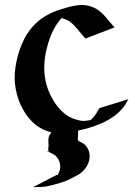

<svg xmlns="http://www.w3.org/2000/svg" viewBox="-20 -529 544 776"><path d="M499 -128.2Q493.4 -117.9 487.4 -108.3Q481.4 -98.6 473.9 -89.6Q462.6 -76.4 449.2 -65.8Q435.8 -55.2 420.8 -46.4Q405.8 -37.6 389.9 -30.6Q374 -23.7 358.2 -18.1Q346.2 -13.9 329.8 -9.4Q313.5 -4.9 295.2 -1Q295.2 4.6 295.5 10Q295.9 15.4 295.4 21Q295.2 24.7 294.7 27.3Q294.2 30 294.2 32.5Q294.2 34.9 295.3 37.2Q296.4 39.6 299.8 42Q307.4 46.1 314.2 49.6Q321 53 326.7 59.8Q338.4 73.7 341.2 89.5Q344 105.2 340 120.6Q335.9 136 326.2 149.7Q316.4 163.3 303 172.9Q299.3 175.5 293 179Q286.6 182.4 280.2 185.8Q273.7 189.2 268.3 191.9Q262.9 194.6 261.2 195.6Q250.7 200.7 239.7 204.7Q228.8 208.7 217.5 211.9Q208.3 214.6 199.2 217Q190.2 219.5 180.9 221.7Q164.6 225.8 147.3 226.6Q130.1 227.3 113.5 227.5L208.3 178.5Q209.5 178.5 210.7 178.3Q211.9 178.2 213.1 178.2L217.8 168.9Q221.9 160.2 223 151Q224.1 141.8 222.4 132.9Q220.7 124 216.3 115.8Q211.9 107.7 205.3 101.1Q202.6 98.4 198.6 96.2Q194.6 94 190.6 92Q186.5 90.1 182.9 87.9Q179.2 85.7 177.5 82.8Q175.3 83 173.2 83.1Q171.1 83.3 169.2 83.7L176 79.6Q174.3 74.2 175.3 69.6Q176.3 64.9 176.3 59.8Q176.3 50.5 175.5 41.4Q174.8 32.2 177.5 23.2Q178.7 18.3 182 14.2Q185.3 10 187.3 5.4Q165.3 0.7 146.6 -9.8Q127.9 -20.3 112.3 -34.9Q96.7 -49.6 84.5 -67.6Q72.3 -85.7 63.2 -105.8Q54.2 -126 48.5 -147.3Q42.7 -168.7 40.5 -189.9Q38.1 -211.4 40 -235.4Q42 -259.3 47.1 -283.2Q52.2 -307.1 60.3 -330Q68.4 -352.8 78.1 -371.8Q86.9 -388.9 98.4 -404.7Q109.9 -420.4 123.8 -433.8Q133.8 -443.6 145.9 -452.4Q158 -461.2 171.1 -468.4Q184.3 -475.6 198.1 -481.3Q211.9 -487.1 225.1 -491Q238 -494.9 251.5 -498.8Q264.9 -502.7 278.6 -505.4Q292.2 -508.1 306.2 -508.8Q320.1 -509.5 333.7 -506.6Q340.1 -505.4 345.9 -503.3Q351.8 -501.2 357.7 -499Q360.6 -497.8 363.9 -496.1Q367.2 -494.4 369.9 -492.7Q381.6 -485.8 391 -476.9Q400.4 -468 408.9 -458.1Q417.5 -448.2 425.8 -438Q434.1 -427.7 443.4 -418.5Q413.8 -407 384.5 -395.9Q355.2 -384.8 325.7 -373.3Q317.1 -381.8 309.4 -391.4Q301.8 -400.9 294.1 -410.2Q286.4 -419.4 278 -428Q269.5 -436.5 259.3 -443.4Q252 -448.2 244.8 -450.8Q237.5 -453.4 229 -456.1Q209 -433.8 196 -408.2Q183.1 -382.6 174.6 -354Q165.5 -324.2 161.5 -294.6Q157.5 -264.9 159.5 -235.8Q161.6 -206.8 170.5 -178.2Q179.4 -149.7 196.3 -122.1Q203.1 -110.6 211.5 -99.9Q220 -89.1 229.7 -79.7Q239.5 -70.3 250.7 -62.6Q262 -54.9 274.7 -50Q281.5 -47.4 288.3 -45.7Q295.2 -43.9 302.2 -42Q312.3 -39.3 323.4 -40.5Q334.5 -41.7 344.2 -43.5Q345.5 -43.5 346.2 -43.7L351.8 -49.1Q361.3 -58.3 368.3 -69.3Q375.2 -80.3 381.6 -92Z"/></svg>

Font: Autopia
Style: Bold
Weight: 700
Designer: Antoine Gelgon
Foundry: Antoine Gelgon
Version: 001.000